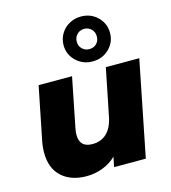

<svg xmlns="http://www.w3.org/2000/svg" viewBox="-123 -945 939 1054"><g transform="rotate(-15 346.0 -418.5)"><path d="M685 -542 577 0H397L408 -56Q373 -23 329.5 -7Q286 9 240 9Q151 9 98.5 -39Q46 -87 46 -176Q46 -209 53 -243L113 -542H303L247 -261Q243 -242 243 -224Q243 -153 316 -153Q365 -153 397 -183.5Q429 -214 441 -274L495 -542ZM302 -718Q302 -753 319.5 -782.5Q337 -812 367.5 -829Q398 -846 434 -846Q490 -846 528 -809Q566 -772 566 -718Q566 -665 528 -628Q490 -591 434 -591Q379 -591 340.5 -628Q302 -665 302 -718ZM491 -718Q491 -743 474.5 -759.5Q458 -776 434 -776Q410 -776 393.5 -759.5Q377 -743 377 -718Q377 -693 393.5 -677Q410 -661 434 -661Q459 -661 475 -677Q491 -693 491 -718Z"/></g></svg>

Font: Idrija
Style: Italic
Weight: 800
Italic angle: -11.3°
Designer: Julieta Ulanovsky
Foundry: Julieta Ulanovsky
Version: Version 7.200